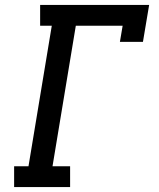

<svg xmlns="http://www.w3.org/2000/svg" viewBox="-20 -755 640 775"><path d="M37 0V-84H95L189 -651H142V-735H582L557 -586H464L475 -651H286L192 -84H263V0Z"/></svg>

Font: Iosevka Curly Slab MdEx
Style: Italic
Weight: 500
Width: 7
Italic angle: -9°
Monospace: yes
Designer: Belleve Invis
Foundry: Belleve Invis
Version: Version 11.0.0; ttfautohint (v1.8.3)